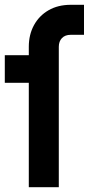

<svg xmlns="http://www.w3.org/2000/svg" viewBox="-20 -780 370 800"><path d="M100 0V-435H0V-550H100V-585Q100 -635.5 121.5 -675Q143 -714.5 182.2 -737.2Q221.5 -760 275 -760H330V-635H275Q251 -635 238 -621.2Q225 -607.5 225 -585V0Z"/></svg>

Font: Mohave Light
Style: Regular
Weight: 300
Designer: Gumpita Rahayu
Foundry: Tokotype
Version: Version 2.003